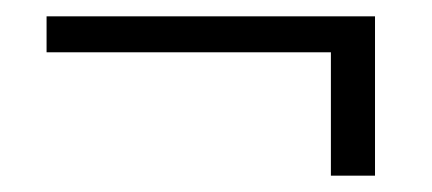

<svg xmlns="http://www.w3.org/2000/svg" viewBox="-20 -393 529 235"><path d="M385 -329H37V-373H439V-178H385Z"/></svg>

Font: Taviraj Medium
Style: Regular
Weight: 500
Designer: Katatrad Team
Foundry: CadsonDemak
Version: Version 1.030